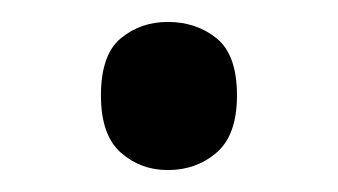

<svg xmlns="http://www.w3.org/2000/svg" viewBox="-20 -440 308 175"><path d="M72 -353Q72 -390 90 -405Q108 -420 133 -420Q159 -420 177.5 -405Q196 -390 196 -353Q196 -317 177.5 -301Q159 -285 133 -285Q108 -285 90 -301Q72 -317 72 -353Z"/></svg>

Font: Noto Sans Georgian
Style: Regular
Weight: 400
Designer: Monotype Design Team, Akaki Razmadze
Foundry: Google LLC
Version: Version 2.002